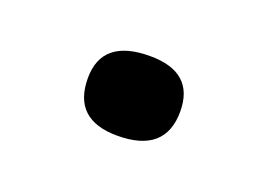

<svg xmlns="http://www.w3.org/2000/svg" viewBox="-37 -171 348 252"><g transform="rotate(20 137.5 -45.5)"><path d="M74 -47Q74 -102 141 -102Q203 -102 203 -47Q203 11 136 11Q74 11 74 -47Z"/></g></svg>

Font: Yekan
Style: Regular
Weight: 400
Designer: ParsMizban Co
Foundry: ParsMizban Co
Version: Version 2.000